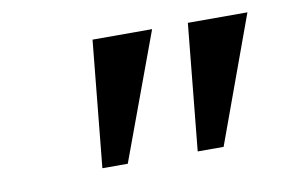

<svg xmlns="http://www.w3.org/2000/svg" viewBox="-41 -775 536 365"><g transform="rotate(-10 227.0 -592.0)"><path d="M131 -470 155 -714H270L180 -470ZM315 -470 339 -714H454L365 -470Z"/></g></svg>

Font: Noto Serif Tamil SemiCondensed Medium
Style: Italic
Weight: 500
Width: 4
Italic angle: -12°
Designer: Indian Type Foundry, Tom Grace, and the Monotype Design Team
Foundry: Monotype Imaging Inc.
Version: Version 2.003; ttfautohint (v1.8.4.7-5d5b)